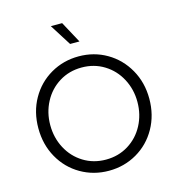

<svg xmlns="http://www.w3.org/2000/svg" viewBox="-140 -1114 1157 1247"><g transform="rotate(-15 439.0 -490.5)"><path d="M66 -373Q66 -483 115.5 -570.5Q165 -658 250.5 -707.5Q336 -757 439 -757Q542 -757 627 -707.5Q712 -658 762 -570Q812 -482 812 -373Q812 -263 762.5 -175Q713 -87 627.5 -37.5Q542 12 439 12Q336 12 250.5 -37.5Q165 -87 115.5 -175Q66 -263 66 -373ZM439 -63Q523 -63 590 -104.5Q657 -146 694.5 -217Q732 -288 732 -373Q732 -457 694.5 -528Q657 -599 590 -640.5Q523 -682 439 -682Q355 -682 288 -640.5Q221 -599 183.5 -528Q146 -457 146 -373Q146 -288 183.5 -217Q221 -146 288 -104.5Q355 -63 439 -63ZM316 -993H392L470 -849H407Z"/></g></svg>

Font: Eudoxus Sans
Style: Regular
Weight: 400
Designer: Stijn de Vries
Foundry: tokotype
Version: Version 2.005